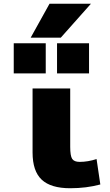

<svg xmlns="http://www.w3.org/2000/svg" viewBox="-20 -990 586 1020"><path d="M353 -520V-210Q353 -162 363.5 -146Q374 -130 403 -130Q447 -130 493 -145L513 -10Q439 10 353 10Q250 10 201.5 -35.5Q153 -81 153 -180V-520ZM283 -600V-760H453V-600ZM53 -600V-760H223V-600ZM303 -790H143L243 -970H463Z"/></svg>

Font: M PLUS 1p Black
Style: Regular
Weight: 900
Version: Version 1.061